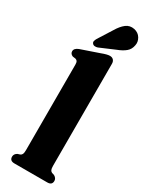

<svg xmlns="http://www.w3.org/2000/svg" viewBox="-242 -979 787 1020"><g transform="rotate(30 152.0 -469.5)"><path d="M240.5 -718V-92.5Q240.5 -75 244 -67.5Q247.5 -60 255 -56.5L269.5 -52Q287 -42 287 -25.5Q287 0 258 0H56.5Q27.5 0 27.5 -25.5Q27.5 -42 45 -52L59.5 -56.5Q67.5 -60 71 -67.5Q74.5 -75 74.5 -92.5V-616Q74.5 -630.5 70.8 -636.2Q67 -642 59 -644.5L41 -647Q24 -654 24 -670Q24 -688 49.5 -698L160 -736Q194 -749 210.5 -749Q225 -749 232.8 -740.2Q240.5 -731.5 240.5 -718ZM158 -876.5Q177 -908.5 199.2 -925.8Q221.5 -943 251 -937Q278 -931 291 -909.2Q304 -887.5 299 -865Q294.5 -838.5 275.5 -822.5Q256.5 -806.5 224.5 -794.5L132 -755Q123.5 -752 114.5 -752.8Q105.5 -753.5 100.5 -760Q95 -766.5 97 -774.5Q99 -782.5 104 -791Z"/></g></svg>

Font: Fraunces 72pt S050
Style: Bold
Weight: 700
Version: Version 1.000; ttfautohint (v1.8.3)